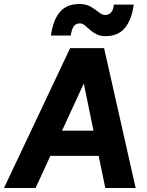

<svg xmlns="http://www.w3.org/2000/svg" viewBox="-46 -941 735 961"><path d="M-26 0 305 -700H455L132 0ZM168 -161 183 -287H505L490 -161ZM481 0 337 -700H475L633 0ZM354 -824Q332 -824 322 -807.5Q312 -791 308 -763H209Q219 -839 253 -880Q287 -921 351 -921Q385 -921 408 -907.5Q431 -894 448 -880Q465 -866 480 -866Q498 -866 509.5 -878Q521 -890 524 -918H623Q615 -847 581 -803.5Q547 -760 482 -760Q456 -760 437 -769.5Q418 -779 404 -792Q390 -805 378 -814.5Q366 -824 354 -824Z"/></svg>

Font: Inclusive Sans
Style: Italic
Weight: 400
Italic angle: -7°
Designer: Olivia King
Foundry: Olivia King
Version: Version 2.004